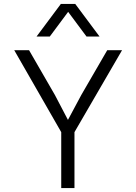

<svg xmlns="http://www.w3.org/2000/svg" viewBox="-20 -952 690 972"><path d="M290 0V-283L52 -698H127L258 -471L324 -345L392 -472L523 -698H598L357 -283V0ZM165 -767 288 -932H361L484 -767H418L325 -892L232 -767Z"/></svg>

Font: Azeret Mono ExtraLight
Style: Regular
Weight: 250
Designer: Martin Vácha
Foundry: Displaay
Version: Version 1.002